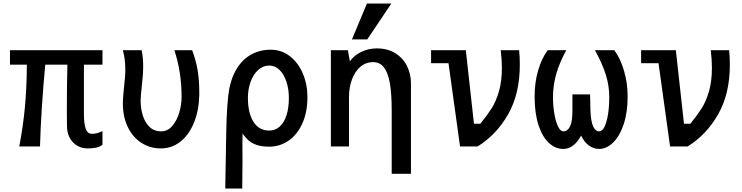

<svg xmlns="http://www.w3.org/2000/svg" viewBox="-20 -837 4240 1097"><path d="M363.5 -101Q362 -122 362 -204.5Q362 -358 365 -467.5H238.5Q214.5 -208.5 208.5 0H90Q112 -114 122.2 -223.5Q132.5 -333 133.5 -467.5H37V-550H565.5V-467.5H459.5V-188.5Q459.5 -129.5 469.8 -101Q480 -72.5 505 -72.5Q521.5 -72.5 534.5 -76.2Q547.5 -80 565.5 -87.5V-10Q550.5 2 529.2 6.5Q508 11 480 11Q449 11 423.5 -3.2Q398 -17.5 382.2 -43Q366.5 -68.5 363.5 -101Z M682 -245.5Q682 -267 684.2 -292Q686.5 -317 689 -341Q692.5 -374 694.2 -396.2Q696 -418.5 696 -442Q696 -499.5 682 -550H789.5Q798 -507.5 798 -459Q798 -430.5 795.8 -402.8Q793.5 -375 789.5 -337Q787 -316 785.2 -295.5Q783.5 -275 783.5 -261Q783.5 -217.5 795.8 -177.5Q808 -137.5 834.2 -112Q860.5 -86.5 900 -86.5Q937.5 -86.5 964 -117Q990.5 -147.5 1004 -193.2Q1017.5 -239 1017.5 -283Q1017.5 -425 976.5 -550H1078Q1099 -493.5 1108.8 -438Q1118.5 -382.5 1118.5 -311.5V-290.5Q1116 -203.5 1087.8 -135Q1059.5 -66.5 1010.8 -27.8Q962 11 899 11Q837.5 11 788 -20.8Q738.5 -52.5 710.2 -111Q682 -169.5 682 -245.5Z M1267 240 1270.5 42.5 1271.5 -15.5Q1272.5 -96.5 1275 -162Q1277.5 -227.5 1284 -289.5Q1293.5 -374.5 1326.5 -433.8Q1359.5 -493 1410.8 -523Q1462 -553 1526.5 -553Q1588 -553 1635.8 -516.2Q1683.5 -479.5 1710 -417.5Q1736.5 -355.5 1736.5 -282.5Q1736.5 -195.5 1707.2 -131.2Q1678 -67 1628.2 -33Q1578.5 1 1518.5 1Q1476 1 1447.2 -8.8Q1418.5 -18.5 1400.8 -34.2Q1383 -50 1366 -73.5Q1365 -59.5 1365 -16.5L1365.5 87Q1365.5 150 1364 240ZM1630.5 -278Q1630.5 -328 1616.5 -370.2Q1602.5 -412.5 1577 -437.5Q1551.5 -462.5 1518.5 -462.5Q1483 -462.5 1455.2 -437.5Q1427.5 -412.5 1412 -370.2Q1396.5 -328 1396.5 -278Q1396.5 -191 1428.2 -141Q1460 -91 1518.5 -91Q1553 -91 1578.2 -113.8Q1603.5 -136.5 1617 -178.8Q1630.5 -221 1630.5 -278Z M2112 -482Q2069.5 -482 2038.2 -454.8Q2007 -427.5 1990.5 -382Q1974 -336.5 1974 -282V0H1870.5V-151V-268V-550H1967.5L1979 -486.5Q2002.5 -520.5 2044 -540.5Q2085.5 -560.5 2132.5 -560.5Q2194.5 -560.5 2238.8 -532.8Q2283 -505 2305.5 -459.5Q2328 -414 2328 -361V156H2218V-206Q2218 -298.5 2208 -358.8Q2198 -419 2174.8 -450.5Q2151.5 -482 2112 -482ZM1991 -612 2076.5 -817H2216L2078.5 -612Z M2542.5 -476H2443V-550H2641.5L2688 -130H2724.5Q2764.5 -179.5 2789.2 -218.5Q2814 -257.5 2830.8 -314.8Q2847.5 -372 2847.5 -449.5Q2847.5 -496.5 2841 -550H2946Q2950 -512 2950 -468Q2950 -300.5 2882.8 -183.2Q2815.5 -66 2708.5 0H2608.5Z M3034.5 -285.5Q3034.5 -365.5 3054.5 -434.2Q3074.5 -503 3109 -550H3215.5Q3178 -482.5 3158.8 -416.8Q3139.5 -351 3139.5 -283Q3139.5 -233 3147.2 -187.5Q3155 -142 3168.5 -114.2Q3182 -86.5 3199 -86.5Q3223 -86.5 3236.8 -114.5Q3250.5 -142.5 3250.5 -202V-297.5H3351.5Q3351.5 -261.5 3353.5 -208.5Q3355.5 -145 3368.5 -115.8Q3381.5 -86.5 3403 -86.5Q3421 -86.5 3434 -113Q3447 -139.5 3454 -184.2Q3461 -229 3461 -283Q3461 -348.5 3440.8 -412Q3420.5 -475.5 3379.5 -550H3490Q3524.5 -503.5 3545.2 -433.2Q3566 -363 3566 -285.5Q3566 -194 3543 -126Q3520 -58 3482.5 -22Q3445 14 3403 14Q3371 14 3344.2 -6Q3317.5 -26 3300 -62.5Q3282 -27 3255.5 -6.5Q3229 14 3199 14Q3153 14 3115.5 -21Q3078 -56 3056.2 -123.8Q3034.5 -191.5 3034.5 -285.5Z M3742.5 -476H3643V-550H3841.5L3888 -130H3924.5Q3964.5 -179.5 3989.2 -218.5Q4014 -257.5 4030.8 -314.8Q4047.5 -372 4047.5 -449.5Q4047.5 -496.5 4041 -550H4146Q4150 -512 4150 -468Q4150 -300.5 4082.8 -183.2Q4015.5 -66 3908.5 0H3808.5Z"/></svg>

Font: JuliaMono SemiBold
Style: Regular
Weight: 600
Monospace: yes
Designer: cormullion
Foundry: corm
Version: Version 0.055; ttfautohint (v1.8.4)